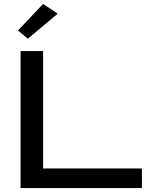

<svg xmlns="http://www.w3.org/2000/svg" viewBox="-20 -961 760 981"><path d="M274.9 -891.1 122.1 -763.2 71.8 -805.2 200.2 -940.9ZM85 -700.2H200.2V-100.1H705.1V0H85Z"/></svg>

Font: Copperplate Sans CC Heavy
Style: Regular
Weight: 400
Designer: indestructible type*
Foundry: Cowboy Collective
Version: Version 1.000